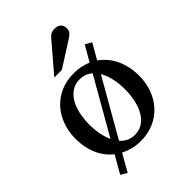

<svg xmlns="http://www.w3.org/2000/svg" viewBox="-237 -834 1018 1018"><g transform="rotate(-45 272.0 -325.5)"><path d="M405.8 -241.2Q405.8 -283.2 397.5 -321.5Q389.2 -359.9 372.1 -389.2L189.9 -70.8Q205.6 -53.7 225.8 -43.5Q246.1 -33.2 272 -33.2Q306.2 -33.2 331.5 -50.3Q356.9 -67.4 373.3 -96.2Q389.6 -125 397.7 -162.6Q405.8 -200.2 405.8 -241.2ZM344.2 -422.9Q330.1 -435.1 312 -442.1Q293.9 -449.2 272.9 -449.2Q238.3 -449.2 212.9 -432.1Q187.5 -415 171.1 -386.2Q154.8 -357.4 147 -319.8Q139.2 -282.2 139.2 -241.2Q139.2 -204.6 145.8 -171.1Q152.3 -137.7 165 -109.9ZM509.8 -240.2Q509.8 -187 492.9 -140.9Q476.1 -94.7 445.1 -60.8Q414.1 -26.9 369.9 -7.3Q325.7 12.2 271 12.2Q238.8 12.2 210.4 4.9Q182.1 -2.4 157.2 -15.1L102.1 82L66.9 61L123 -37.1Q80.1 -70.8 57.1 -123.3Q34.2 -175.8 34.2 -240.2Q34.2 -293.5 50.8 -339.8Q67.4 -386.2 98.6 -420.7Q129.9 -455.1 174.1 -474.6Q218.3 -494.1 273.9 -494.1Q301.8 -494.1 326.4 -489Q351.1 -483.9 373 -474.1L422.9 -561L459 -541L409.2 -454.1Q433.6 -437 452.4 -414.3Q471.2 -391.6 483.9 -364.3Q496.6 -336.9 503.2 -305.7Q509.8 -274.4 509.8 -240.2ZM416.5 -688Q416.5 -674.3 409.9 -664.6Q403.3 -654.8 393.6 -647.9L241.2 -550.8H184.6L317.4 -706.1Q323.2 -712.4 328.1 -717.5Q333 -722.7 338.9 -726.1Q344.7 -729.5 352.3 -731.2Q359.9 -732.9 370.6 -732.9Q383.8 -732.9 392.6 -728.8Q401.4 -724.6 406.7 -718.3Q412.1 -711.9 414.3 -703.9Q416.5 -695.8 416.5 -688Z"/></g></svg>

Font: Charis SIL Eur
Style: Regular
Weight: 400
Foundry: SIL International
Version: Version 5.000